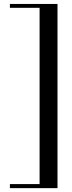

<svg xmlns="http://www.w3.org/2000/svg" viewBox="-20 -800 364 970"><path d="M180 150.5V-780H270.5V150.5ZM30 150.5V130H270.5V150.5ZM30 -760.5V-780H270.5V-760.5Z"/></svg>

Font: Bodoni Moda SC
Style: Regular
Weight: 400
Designer: Owen Earl
Foundry: indestructible type
Version: Version 2.005